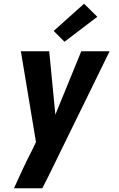

<svg xmlns="http://www.w3.org/2000/svg" viewBox="-20 -795 640 1030"><path d="M207 215H55Q78 164 101.5 113.5Q125 63 151 13L173 -33L92 -520H244L277 -180L416 -520H568L237 156ZM326 -571 268 -629 431 -775 502 -705Z"/></svg>

Font: Iosevka Aile Heavy
Style: Italic
Weight: 900
Italic angle: -9°
Designer: Belleve Invis
Foundry: Belleve Invis
Version: Version 31.1.0; ttfautohint (v1.8.4)